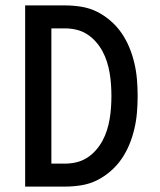

<svg xmlns="http://www.w3.org/2000/svg" viewBox="-20 -690 590 710"><path d="M221 0H73V-670H221Q251 -670 281.5 -665Q312 -660 339 -646.5Q366 -633 389.5 -612.5Q413 -592 430 -567Q447 -542 458.5 -514Q470 -486 477 -456Q484 -426 486.5 -395.5Q489 -365 489 -335Q489 -305 486.5 -274.5Q484 -244 477 -214Q470 -184 458.5 -156Q447 -128 430 -103Q413 -78 389.5 -57.5Q366 -37 339 -23.5Q312 -10 281.5 -5Q251 0 221 0ZM170 -85H221Q242 -85 263 -90Q284 -95 302 -106.5Q320 -118 334.5 -134.5Q349 -151 359 -169.5Q369 -188 375.5 -208.5Q382 -229 385.5 -250Q389 -271 390.5 -292.5Q392 -314 392 -335Q392 -356 390.5 -377.5Q389 -399 385.5 -420Q382 -441 375.5 -461.5Q369 -482 359 -500.5Q349 -519 334.5 -535.5Q320 -552 302 -563.5Q284 -575 263 -580Q242 -585 221 -585H170Z"/></svg>

Font: Lode Dark Term
Style: Bold
Weight: 700
Monospace: yes
Designer: Belleve Invis
Foundry: Belleve Invis
Version: Version 29.2.0